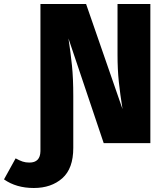

<svg xmlns="http://www.w3.org/2000/svg" viewBox="-148 -715 825 959"><path d="M21 224Q-67 224 -128 181L-70 76Q-50 87 -35 92Q-20 97 -1 97Q53 97 54 40V-695H282L464 -170Q452 -245 445.5 -306.5Q439 -368 439 -443V-695H603V0H370L194 -523Q205 -450 211.5 -387Q218 -324 218 -235V24Q218 127 163 175.5Q108 224 21 224Z"/></svg>

Font: Trujillo ExtraBold
Style: Regular
Weight: 800
Designer: Fira Sans original fonts by bBox Type GmbH, Carrois Corporate GbR, & Edenspiekermann AG / Changes by Cristiano Sobral
Foundry: Fira Sans original fonts by bBox Type GmbH, Carrois Corporate GbR, & Edenspiekermann AG / Changes by Cristiano Sobral
Version: Version 4.301;July 28, 2020;FontCreator 13.0.0.2655 64-bit